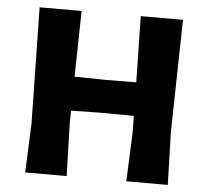

<svg xmlns="http://www.w3.org/2000/svg" viewBox="-48 -696 799 747"><g transform="rotate(5 351.0 -322.5)"><path d="M241 -645 236 -388 359 -386 477 -387 472 -645H637L628 -207L634 0H472L480 -191L479 -256L349 -257L234 -255L233 -207L239 0H77L85 -191L77 -645Z"/></g></svg>

Font: Alegreya Sans ExtraBold
Style: Regular
Weight: 800
Designer: Juan Pablo del Peral
Foundry: Huerta Tipografica
Version: Version 2.007